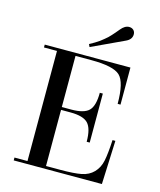

<svg xmlns="http://www.w3.org/2000/svg" viewBox="-125 -951 870 1041"><g transform="rotate(15 309.5 -430.5)"><path d="M470 -784 290 -700 283 -715Q298 -723 312 -731.5Q326 -740 336 -747Q346 -754 357.5 -764Q369 -774 374.5 -778.5Q380 -783 390 -794.5Q400 -806 402 -808Q404 -810 414 -822L424 -834Q446 -861 470 -861Q485 -861 494.5 -852Q504 -843 504 -828Q504 -799 470 -784ZM52 0V-16H125V-634H52V-650H533V-442H517Q517 -563 479.5 -598.5Q442 -634 319 -634H229V-347H282Q354 -347 381 -374.5Q408 -402 408 -475H425V-200H408Q408 -274 381 -302.5Q354 -331 282 -331H229V-16H310Q386 -16 427 -24Q468 -32 494 -59Q520 -86 528.5 -126.5Q537 -167 541 -245H557L547 0Z"/></g></svg>

Font: Elsie Swash Caps
Style: Regular
Weight: 400
Designer: Alejandro Inler
Foundry: Alejandro Inler
Version: 1.001